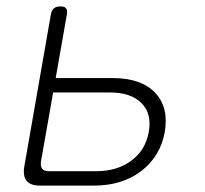

<svg xmlns="http://www.w3.org/2000/svg" viewBox="-20 -580 640 600"><path d="M105 0Q75 0 63 -15Q51 -30 56 -60L139 -535Q141 -548 148.5 -554Q156 -560 169 -560Q182 -560 186.5 -554Q191 -548 189 -535L154 -336H332Q421 -336 464.5 -290.5Q508 -245 495 -168Q481 -91 421.5 -45.5Q362 0 273 0ZM108 -75Q106 -60 112 -52.5Q118 -45 133 -45H281Q346 -45 390.5 -78Q435 -111 445 -168Q455 -225 422 -258Q389 -291 324 -291H146Z"/></svg>

Font: Maple Mono Thin
Style: Italic
Weight: 250
Italic angle: -10°
Monospace: yes
Designer: subframe7536
Version: Version 7.000